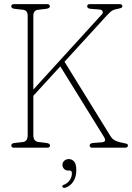

<svg xmlns="http://www.w3.org/2000/svg" viewBox="-20 -720 644 936"><path d="M142.5 -61.5Q142.5 -31 166.5 -28L206.5 -23Q224 -20.5 224 -10.5Q224 0 209.5 0H49Q35 0 35 -10.5Q35 -21.5 51.5 -23L91 -27.5Q115 -30 115 -61.5V-643.5Q115 -670 91 -672.5L51.5 -677Q35 -678.5 35 -689.5Q35 -700 49 -700H209Q223 -700 223 -689.5Q223 -679.5 205.5 -677L166.5 -672.5Q142.5 -669.5 142.5 -643.5V-283.5L477.5 -651Q482.5 -656.5 480.2 -664.5Q478 -672.5 465.5 -673.5L422 -677Q405 -678.5 405 -689.5Q405 -700 419 -700H562Q576.5 -700 576.5 -689.5Q576.5 -684.5 572 -682Q567.5 -679.5 552 -676.5Q531 -672.5 521 -664.2Q511 -656 493 -636L294.5 -419L518.5 -56.5Q527 -42.5 540.5 -35.5Q554 -28.5 567.5 -26Q589.5 -21.5 596.5 -19.5Q603.5 -17.5 603.5 -10.5Q603.5 0 589.5 0H430.5Q417 0 417 -10.5Q417 -21.5 434 -23L477.5 -26.5Q502 -28.5 486.5 -53L274 -396.5L142.5 -253ZM312.5 111.5Q300 111.5 292.2 103.2Q284.5 95 284.5 84Q284.5 71.5 293.5 63.5Q302.5 55.5 315.5 55.5Q330.5 55.5 341.2 67.2Q352 79 352 109.5Q352 143 337 165.5Q322 188 298.5 195Q288.5 198 284.5 191.5Q281.5 183 292 180.5Q309.5 174 320 158.2Q330.5 142.5 330.5 125Q330.5 111.5 319.5 111.5Z"/></svg>

Font: Fraunces 144pt S100 Thin
Style: Regular
Weight: 100
Version: Version 1.000; ttfautohint (v1.8.3)